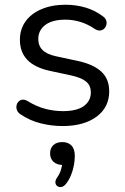

<svg xmlns="http://www.w3.org/2000/svg" viewBox="-20 -515 521 798"><path d="M239.8 8.9Q195.2 8.9 149.8 -2.2Q104.5 -13.3 64.9 -40.1Q54.7 -46.9 50.9 -56.4Q47 -65.9 48.5 -75.5Q50 -85 56.4 -92.1Q62.8 -99.2 72.6 -100.6Q82.3 -102 93.6 -95.6Q132.5 -71.8 169.1 -62.4Q205.7 -53.1 241.8 -53.1Q298.8 -53.1 328.2 -74.1Q357.5 -95.1 357.5 -130.6Q357.5 -159.4 338.3 -175.6Q319.1 -191.8 278 -201L187 -220.5Q124.5 -234.1 93.6 -266.3Q62.7 -298.5 62.7 -349.4Q62.7 -393.7 86.5 -426.5Q110.4 -459.4 153.4 -477.3Q196.4 -495.3 252.6 -495.3Q296.6 -495.3 336.2 -483.4Q375.8 -471.5 407.5 -447.3Q417.7 -440.3 421.1 -430.8Q424.5 -421.2 422 -411.7Q419.6 -402.2 412.7 -395.7Q405.8 -389.1 396 -388.2Q386.2 -387.3 374.5 -394.3Q345.1 -414.5 314.2 -423.9Q283.3 -433.3 252.6 -433.3Q197.2 -433.3 168.1 -411.2Q139.1 -389.2 139.1 -352.7Q139.1 -324.8 156.8 -307.1Q174.5 -289.4 212.5 -281.2L303.5 -261.7Q368.5 -247.6 401.2 -217.2Q433.9 -186.7 433.9 -135.4Q433.9 -68.8 381.2 -29.9Q328.4 8.9 239.8 8.9ZM253.6 249.9Q245.2 260.3 235.3 262.1Q225.5 263.8 218.3 258.6Q211.2 253.5 210.3 244.1Q209.3 234.7 217.7 222.3Q228.8 206.8 234 188.7Q239.3 170.7 239.3 156.1L242.3 170.7Q216.8 170.7 202.5 157.6Q188.2 144.5 188.2 122.9Q188.2 100.7 201.7 88.1Q215.2 75.5 238.8 75.5Q263.3 75.5 277.1 89.8Q290.9 104.2 290.9 133.3Q290.9 152.2 286.9 173.2Q282.9 194.1 274.7 214Q266.5 234 253.6 249.9Z"/></svg>

Font: Nunito ExtraLight
Style: Regular
Weight: 200
Designer: Vernon Adams
Foundry: Vernon Adams
Version: Version 3.602